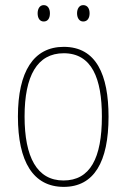

<svg xmlns="http://www.w3.org/2000/svg" viewBox="-20 -720 495 750"><path d="M127 -668C127 -651 134 -636 151 -636C167 -636 175 -649 175 -668C175 -686 167 -700 151 -700C134 -700 127 -684 127 -668ZM281 -668C281 -651 289 -636 305 -636C322 -636 330 -650 330 -668C330 -686 322 -700 305 -700C289 -700 281 -685 281 -668ZM404 -264C404 -428 356 -537 229 -537C111 -537 50 -440 50 -265C50 -88 110 10 229 10C347 10 404 -87 404 -264ZM76 -265C76 -423 125 -512 229 -512C339 -512 378 -413 378 -265C378 -102 332 -15 228 -15C124 -15 76 -107 76 -265Z"/></svg>

Font: Noto Sans Myanmar UI Condensed Thin
Style: Regular
Weight: 100
Width: 3
Designer: Monotype Design Team
Foundry: Monotype Imaging Inc.
Version: Version 2.103